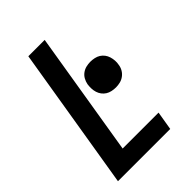

<svg xmlns="http://www.w3.org/2000/svg" viewBox="-215 -832 930 930"><g transform="rotate(-45 250.0 -367.5)"><path d="M33 0 154 -735H266L161 -96H407L391 0ZM348 -328Q334 -328 320 -331Q306 -334 295 -341Q284 -348 276 -358.5Q268 -369 264 -382Q260 -395 259.5 -409Q259 -423 261 -437Q264 -452 271.5 -465.5Q279 -479 291.5 -488Q304 -497 318.5 -500.5Q333 -504 347 -504Q361 -504 375 -501Q389 -498 400 -491Q411 -484 419 -473.5Q427 -463 431 -450Q435 -437 436 -423Q437 -409 434 -395Q432 -380 424 -366.5Q416 -353 403.5 -344Q391 -335 376.5 -331.5Q362 -328 348 -328Z"/></g></svg>

Font: Iosevka Term Curly Oblique
Style: Bold
Weight: 700
Italic angle: -9°
Designer: Belleve Invis
Foundry: Belleve Invis
Version: Version 32.3.0